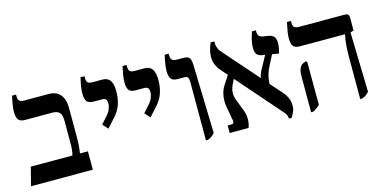

<svg xmlns="http://www.w3.org/2000/svg" viewBox="-66 -991 2685 1344"><g transform="rotate(-15 1276.5 -318.5)"><path d="M60 -133H362Q367 -154 369 -172Q371 -190 371 -228V-384Q371 -425 355 -442Q339 -459 302 -459H107Q71 -459 58 -477Q45 -495 45 -534Q45 -571 62 -647H91V-634Q91 -612 100.5 -602Q110 -592 137 -592H311Q367 -592 396 -558Q425 -524 425 -460V-251Q425 -178 416 -133H474V0H26Z M619 -288 654 -327Q681 -356 690 -378Q699 -400 699 -420Q699 -440 691.5 -449.5Q684 -459 664 -459H604Q567 -459 554 -476.5Q541 -494 541 -533Q541 -555 544.5 -578.5Q548 -602 558 -647H587V-633Q587 -610 596.5 -601Q606 -592 633 -592H702Q739 -592 757 -567Q775 -542 775 -488Q775 -438 760.5 -393.5Q746 -349 707 -308L654 -249Z M924 -288 959 -327Q986 -356 995 -378Q1004 -400 1004 -420Q1004 -440 996.5 -449.5Q989 -459 969 -459H909Q872 -459 859 -476.5Q846 -494 846 -533Q846 -555 849.5 -578.5Q853 -602 863 -647H892V-633Q892 -610 901.5 -601Q911 -592 938 -592H1007Q1044 -592 1062 -567Q1080 -542 1080 -488Q1080 -438 1065.5 -393.5Q1051 -349 1012 -308L959 -249Z M1292 -414Q1292 -440 1285.5 -449.5Q1279 -459 1258 -459H1213Q1177 -459 1164 -477Q1151 -495 1151 -533Q1151 -572 1168 -647H1197V-634Q1197 -612 1206.5 -602Q1216 -592 1243 -592H1286Q1319 -592 1331 -578.5Q1343 -565 1344 -526L1358 -29Q1343 -14 1333 -6.5Q1323 1 1306 7H1292Z M1858 -384Q1826 -325 1824 -260L1899 -175Q1922 -148 1931.5 -124.5Q1941 -101 1941 -73Q1941 -49 1934 -32Q1927 -15 1912 10H1893Q1892 -9 1885 -21Q1878 -33 1855 -58L1592 -359L1581 -337Q1559 -297 1559 -262Q1559 -234 1572 -204L1598 -137Q1614 -100 1614 -61Q1614 -31 1603 0H1466V-55H1495Q1511 -55 1511 -72Q1511 -78 1510 -81L1492 -182Q1488 -202 1488 -227Q1488 -288 1520 -337L1559 -397L1521 -440Q1477 -488 1477 -548Q1477 -591 1501 -647H1528V-633Q1528 -614 1536.5 -595Q1545 -576 1567 -553L1776 -315Q1780 -346 1813 -402L1847 -464L1835 -466Q1800 -471 1788.5 -486.5Q1777 -502 1777 -533Q1777 -583 1801 -647H1829V-637Q1829 -616 1837.5 -606Q1846 -596 1870 -592L1902 -587Q1930 -583 1943 -568Q1956 -553 1956 -519Q1956 -495 1944 -448L1895 -456Z M2410 -286Q2410 -400 2424 -456V-459H2099Q2063 -459 2050 -476.5Q2037 -494 2037 -532Q2037 -555 2041 -579.5Q2045 -604 2054 -647H2083V-632Q2083 -610 2093 -601Q2103 -592 2129 -592H2457Q2474 -592 2481.5 -585.5Q2489 -579 2489 -563V-469L2465 -461L2476 -29Q2464 -15 2453 -7Q2442 1 2424 7H2410ZM2054 -253Q2054 -323 2090 -339L2112 -348L2119 -339L2120 -29Q2099 -7 2069 7H2054Z"/></g></svg>

Font: Noto Serif Hebrew SemiBold
Style: Regular
Weight: 600
Designer: Monotype Design Team
Foundry: Monotype Imaging Inc.
Version: Version 1.000